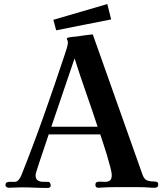

<svg xmlns="http://www.w3.org/2000/svg" viewBox="-20 -924 814 950"><path d="M463 -297H234Q263 -382 291.5 -466Q320 -550 349 -635Q376 -550 405.5 -466Q435 -382 463 -297ZM763 -10Q763 -21 757 -23.5Q751 -26 742 -26Q719 -26 705.5 -32.5Q692 -39 684 -63L439 -754Q418 -752 397.5 -749Q377 -746 356 -743Q353 -743 342 -742Q331 -741 321 -739Q311 -737 311 -733Q311 -729 313.5 -724.5Q316 -720 316 -714Q316 -704 310 -684Q304 -664 300 -653Q250 -502 197 -352.5Q144 -203 85 -55Q81 -45 72.5 -34.5Q64 -24 51 -24Q44 -24 33.5 -24.5Q23 -25 15 -22Q7 -19 7 -8Q7 -3 12 1Q17 5 22 5Q39 5 55 4Q71 3 87 3Q119 3 151.5 4.5Q184 6 217 6Q222 6 226.5 3Q231 0 231 -6Q231 -11 228 -17.5Q225 -24 220 -24Q206 -24 191 -24.5Q176 -25 166 -32Q156 -39 156 -58Q156 -62 162 -81.5Q168 -101 177 -128Q186 -155 195.5 -183Q205 -211 212 -232Q219 -253 221 -259H476Q480 -247 489.5 -218.5Q499 -190 509 -157Q519 -124 526 -96.5Q533 -69 533 -58Q533 -39 524.5 -31.5Q516 -24 498 -24Q491 -24 480 -25Q469 -26 460.5 -23.5Q452 -21 452 -9Q452 5 466 5Q470 5 474 5Q478 5 482 4Q516 2 549 2Q582 2 615 2Q641 2 667.5 2Q694 2 719 4Q726 5 732 5Q738 5 744 5Q763 5 763 -10ZM530 -828 511 -904 244 -826 258 -774Z"/></svg>

Font: UoqMunThenKhung
Style: Regular
Weight: 400
Designer: Font-Kai, 金井和夫, 宇文滿月
Foundry: Kazuo Kanai, Moonlit Owen
Version: Version 1.197